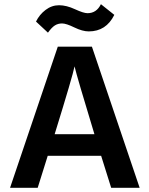

<svg xmlns="http://www.w3.org/2000/svg" viewBox="-20 -897 714 917"><path d="M209 -741 152 -794Q168 -827 197.5 -849.5Q227 -872 262 -872Q297 -872 338 -853Q379 -834 398 -834Q441 -834 462 -877L526 -826Q487 -747 404 -747Q374 -747 335 -766Q296 -785 276.5 -785Q257 -785 242 -775.5Q227 -766 209 -741ZM160 0H28L256 -674H419L647 0H511L463 -153H208ZM336 -580Q328 -537 241 -256H431Q348 -529 336 -580Z"/></svg>

Font: Hind Kochi SemiBold
Style: Regular
Weight: 600
Designer: Dhruvi Tolia
Foundry: Indian Type Foundry
Version: Version 0.702;PS 1.0;hotconv 1.0.81;makeotf.lib2.5.63406